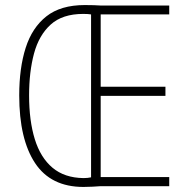

<svg xmlns="http://www.w3.org/2000/svg" viewBox="-20 -736 740 759"><path d="M315 -716Q337 -716 351 -715.5Q365 -715 381 -714H649V-679H378V-393H634V-357H378V-36H649V0H377Q362 1 346 2Q330 3 310 3Q181 3 118.5 -91.5Q56 -186 56 -359Q56 -467 81.5 -547Q107 -627 163.5 -671.5Q220 -716 315 -716ZM309 -681Q227 -681 180.5 -639Q134 -597 114.5 -524.5Q95 -452 95 -359Q95 -259 117.5 -186Q140 -113 187.5 -73Q235 -33 310 -32Q327 -32 340 -35V-679Q334 -680 326.5 -680.5Q319 -681 309 -681Z"/></svg>

Font: Noto Sans Lao Looped Condensed ExtraLight
Style: Regular
Weight: 200
Width: 3
Designer: Mark Frömberg, Ben Mitchell
Foundry: The Fontpad Ltd
Version: Version 1.002; ttfautohint (v1.8.4.7-5d5b)